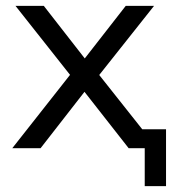

<svg xmlns="http://www.w3.org/2000/svg" viewBox="-20 -508 589 658"><path d="M476 130V0H439V-65H549V130ZM22 0 237 -273V-230L33 -488H130L282 -293H259L411 -488H508L305 -232V-270L519 0H421L258 -208H281L119 0Z"/></svg>

Font: Nunito Sans 11pt
Style: Regular
Weight: 400
Version: Version 3.101;gftools[0.9.27]